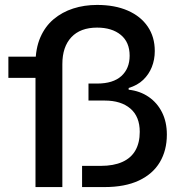

<svg xmlns="http://www.w3.org/2000/svg" viewBox="-20 -759 724 779"><path d="M124 0V-500Q124 -562 143.5 -607Q163 -652 197.5 -681Q232 -710 277 -724.5Q322 -739 374 -739Q446 -739 498.5 -716Q551 -693 579.5 -651Q608 -609 608 -552Q608 -517 596 -487Q584 -457 561 -435Q538 -413 502 -402V-395Q548 -390 583 -366Q618 -342 637.5 -303Q657 -264 657 -213Q657 -149 628.5 -101Q600 -53 543.5 -26.5Q487 0 404 0H313V-86H389Q441 -86 476.5 -102Q512 -118 529.5 -149Q547 -180 547 -224Q547 -286 509 -318.5Q471 -351 405 -351H339V-420H374Q439 -420 472.5 -450.5Q506 -481 506 -533Q506 -588 470 -617.5Q434 -647 374 -647Q306 -647 269.5 -608Q233 -569 233 -499V0ZM14 -443V-529H188V-443Z"/></svg>

Font: Mona Sans SemiExpanded Medium
Style: Regular
Weight: 500
Width: 6
Designer: Deni Anggara
Foundry: GitHub
Version: Version 2.000